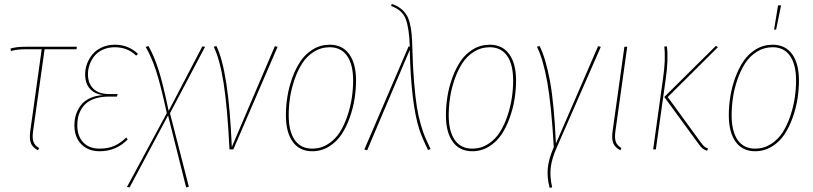

<svg xmlns="http://www.w3.org/2000/svg" viewBox="-20 -754 4105 969"><path d="M205.1 -505.4 147 -92.3Q142.1 -57.6 148.7 -38.8Q155.3 -20 177.2 -6.8L171.4 4.4Q144 -10.3 135.7 -32Q127.4 -53.7 132.8 -92.8L190.4 -505.4H111.8Q65.4 -505.4 35.6 -496.6L32.7 -508.8Q60.1 -518.1 113.3 -518.1H367.7L366.2 -505.4Z M482.4 9.3Q425.3 9.3 390.4 -26.1Q355.5 -61.5 355.5 -122.1Q355.5 -150.4 363.5 -175.8Q371.6 -201.2 388.2 -222.9Q404.8 -244.6 433.6 -258.3Q462.4 -272 500.5 -273.9Q457 -279.8 433.3 -306.6Q409.7 -333.5 409.7 -378.9Q409.7 -406.2 419.4 -432.4Q429.2 -458.5 447.3 -480.2Q465.3 -502 494.6 -515.1Q523.9 -528.3 560.1 -528.3Q627.9 -528.3 676.3 -482.4L667.5 -473.1Q623.5 -515.6 559.6 -515.6Q526.4 -515.6 499.8 -503.7Q473.1 -491.7 457 -471.9Q440.9 -452.1 432.4 -428.2Q423.8 -404.3 423.8 -379.4Q423.8 -334 450.7 -306.6Q477.5 -279.3 532.2 -279.3H573.7L569.8 -266.6H528.8Q492.2 -266.6 463.6 -257.8Q435.1 -249 417.7 -234.9Q400.4 -220.7 389.4 -201.2Q378.4 -181.6 374.3 -162.4Q370.1 -143.1 370.1 -121.6Q370.1 -66.9 400.1 -35.4Q430.2 -3.9 482.4 -3.9Q525.9 -3.9 557.4 -18.1Q588.9 -32.2 617.2 -60.1L624.5 -50.3Q566.4 9.3 482.4 9.3Z M1015.1 -518.1 837.9 -182.6 933.1 188.5 919.4 191.9 828.1 -171.4 634.3 191.4 620.6 189.9 821.8 -183.1Q791.5 -323.2 768.1 -395.3Q744.6 -467.3 715.3 -517.1L729.5 -521.5Q757.8 -471.2 780.5 -400.4Q803.2 -329.6 831.1 -194.3L1001 -519.5Z M1072.3 -521.5Q1133.8 -395.5 1149.9 -12.2L1367.2 -521L1380.9 -517.6L1157.7 0H1138.2Q1127.4 -216.8 1108.2 -336.7Q1088.9 -456.5 1058.6 -518.1Z M1555.7 9.3Q1491.7 9.3 1457.3 -38.6Q1422.9 -86.4 1422.9 -172.4Q1422.9 -217.8 1430.2 -264.9Q1437.5 -312 1454.6 -359.9Q1471.7 -407.7 1496.6 -444.8Q1521.5 -481.9 1559.6 -505.1Q1597.7 -528.3 1644 -528.3Q1708 -528.3 1742.4 -480.7Q1776.9 -433.1 1776.9 -347.7Q1776.9 -302.7 1769.5 -255.6Q1762.2 -208.5 1745.1 -160.4Q1728 -112.3 1703.4 -75.2Q1678.7 -38.1 1640.4 -14.4Q1602.1 9.3 1555.7 9.3ZM1555.7 -3.9Q1599.6 -3.9 1635.7 -27.1Q1671.9 -50.3 1694.8 -86.4Q1717.8 -122.6 1733.4 -169.2Q1749 -215.8 1755.6 -260.5Q1762.2 -305.2 1762.2 -347.7Q1762.2 -428.7 1731.7 -472.2Q1701.2 -515.6 1644 -515.6Q1600.1 -515.6 1564.2 -492.9Q1528.3 -470.2 1505.1 -434.1Q1481.9 -397.9 1466.1 -351.6Q1450.2 -305.2 1443.6 -260.3Q1437 -215.3 1437 -172.4Q1437 -91.3 1467.5 -47.6Q1498 -3.9 1555.7 -3.9Z M1957 -734.4Q1982.9 -725.6 2000.7 -712.2Q2018.6 -698.7 2030 -681.4Q2041.5 -664.1 2048.1 -637.7Q2054.7 -611.3 2057.4 -582.8Q2060.1 -554.2 2061 -512.2Q2063.5 -415.5 2069.8 -339.1Q2076.2 -262.7 2083.7 -215.3Q2091.3 -168 2103.3 -127Q2115.2 -85.9 2124.5 -64Q2133.8 -42 2147.9 -12.7Q2151.4 -5.4 2153.3 -2L2140.1 2.9Q2107.9 -64 2095.7 -102.1Q2054.7 -231.4 2047.9 -502L1833 4.4L1818.8 0.5L2042 -519.5L2048.3 -518.6Q2044.9 -614.7 2026.9 -659.7Q2008.8 -704.6 1954.1 -723.6Z M2363.3 9.3Q2299.3 9.3 2264.9 -38.6Q2230.5 -86.4 2230.5 -172.4Q2230.5 -217.8 2237.8 -264.9Q2245.1 -312 2262.2 -359.9Q2279.3 -407.7 2304.2 -444.8Q2329.1 -481.9 2367.2 -505.1Q2405.3 -528.3 2451.7 -528.3Q2515.6 -528.3 2550 -480.7Q2584.5 -433.1 2584.5 -347.7Q2584.5 -302.7 2577.1 -255.6Q2569.8 -208.5 2552.7 -160.4Q2535.6 -112.3 2511 -75.2Q2486.3 -38.1 2448 -14.4Q2409.7 9.3 2363.3 9.3ZM2363.3 -3.9Q2407.2 -3.9 2443.4 -27.1Q2479.5 -50.3 2502.4 -86.4Q2525.4 -122.6 2541 -169.2Q2556.6 -215.8 2563.2 -260.5Q2569.8 -305.2 2569.8 -347.7Q2569.8 -428.7 2539.3 -472.2Q2508.8 -515.6 2451.7 -515.6Q2407.7 -515.6 2371.8 -492.9Q2335.9 -470.2 2312.7 -434.1Q2289.6 -397.9 2273.7 -351.6Q2257.8 -305.2 2251.2 -260.3Q2244.6 -215.3 2244.6 -172.4Q2244.6 -91.3 2275.1 -47.6Q2305.7 -3.9 2363.3 -3.9Z M2703.6 -521.5Q2734.4 -458.5 2755.4 -346.2Q2776.4 -233.9 2785.6 -29.3L2998.5 -521L3012.2 -517.6L2790.5 -11.2Q2764.2 47.9 2759.3 93.3Q2754.4 138.7 2766.6 191.4L2753.9 194.3Q2740.2 141.6 2744.6 95Q2749 48.3 2774.9 -11.7Q2762.7 -224.6 2741.9 -340.1Q2721.2 -455.6 2689.9 -518.1Z M3145.5 -518.1 3085.9 -92.3Q3081.1 -58.1 3087.6 -39.1Q3094.2 -20 3116.2 -6.8L3110.8 4.4Q3083 -10.3 3074.7 -32Q3066.4 -53.7 3071.8 -92.8L3131.3 -518.1Z M3548.3 6.8Q3533.7 2.4 3525.1 -4.9Q3516.6 -12.2 3504.9 -28.8L3332.5 -264.6L3593.3 -522.9L3603 -515.6L3350.1 -264.2L3515.1 -37.6Q3527.3 -21 3534.4 -14.9Q3541.5 -8.8 3554.2 -3.9ZM3276.4 0 3326.2 -357.9Q3340.3 -453.1 3332.5 -519L3345.7 -520Q3354 -453.6 3339.8 -355L3290 0Z M3906.7 -727.1 3921.9 -726.6 3897 -604.5H3886.7ZM3791 9.3Q3727.1 9.3 3692.6 -38.6Q3658.2 -86.4 3658.2 -172.4Q3658.2 -217.8 3665.5 -264.9Q3672.9 -312 3689.9 -359.9Q3707 -407.7 3731.9 -444.8Q3756.8 -481.9 3794.9 -505.1Q3833 -528.3 3879.4 -528.3Q3943.4 -528.3 3977.8 -480.7Q4012.2 -433.1 4012.2 -347.7Q4012.2 -302.7 4004.9 -255.6Q3997.6 -208.5 3980.5 -160.4Q3963.4 -112.3 3938.7 -75.2Q3914.1 -38.1 3875.7 -14.4Q3837.4 9.3 3791 9.3ZM3791 -3.9Q3835 -3.9 3871.1 -27.1Q3907.2 -50.3 3930.2 -86.4Q3953.1 -122.6 3968.8 -169.2Q3984.4 -215.8 3991 -260.5Q3997.6 -305.2 3997.6 -347.7Q3997.6 -428.7 3967 -472.2Q3936.5 -515.6 3879.4 -515.6Q3835.4 -515.6 3799.6 -492.9Q3763.7 -470.2 3740.5 -434.1Q3717.3 -397.9 3701.4 -351.6Q3685.5 -305.2 3679 -260.3Q3672.4 -215.3 3672.4 -172.4Q3672.4 -91.3 3702.9 -47.6Q3733.4 -3.9 3791 -3.9Z"/></svg>

Font: Fira Sans Compressed Hair
Style: Italic
Weight: 100
Width: 3
Italic angle: -8°
Designer: Carrois Corporate & Edenspiekermann AG
Foundry: Carrois Corporate GbR & Edenspiekermann AG
Version: Version 4.203;PS 004.203;hotconv 1.0.88;makeotf.lib2.5.64775